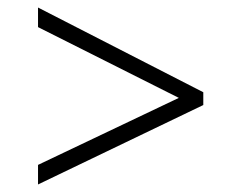

<svg xmlns="http://www.w3.org/2000/svg" viewBox="-20 -617 640 510"><path d="M81 -127V-179L455 -357L81 -545V-597L520 -372V-338Z"/></svg>

Font: Noto Sans Mono Light
Style: Regular
Weight: 300
Designer: Monotype Design Team
Foundry: Monotype Imaging Inc.
Version: Version 2.014; ttfautohint (v1.8.4.7-5d5b)